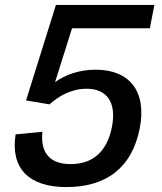

<svg xmlns="http://www.w3.org/2000/svg" viewBox="-20 -750 660 781"><path d="M207.5 -730 86 -341.5 181.5 -325.5C218.5 -359 270 -389 332.5 -389C412.5 -389 455 -336.5 435.5 -234.5C414.5 -127.5 352.5 -82.5 267 -82.5C186.5 -82.5 143 -125 152.5 -214L43.5 -203.5C22 -65.5 97 11 249.5 11C414 11 517.5 -69 548.5 -228.5C577.5 -378 507.5 -466.5 369 -466.5C300 -466.5 245 -445 204 -416L273 -635H589.5L608 -730Z"/></svg>

Font: Monaspace Neon Medium
Style: Italic
Weight: 500
Italic angle: -11°
Designer: Riley Cran & the Lettermatic Team
Foundry: Lettermatic
Version: Version 1.200 (Monaspace Neon)